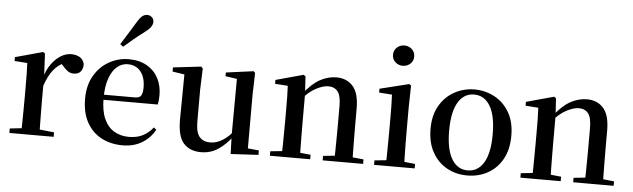

<svg xmlns="http://www.w3.org/2000/svg" viewBox="-51 -1033 4098 1243"><g transform="rotate(5 1997.5 -411.5)"><path d="M38 0V-29L147 -41H214L326 -29V0ZM114 0Q115 -25 115.5 -66.5Q116 -108 116.5 -153Q117 -198 117 -232V-301Q117 -352 116.5 -388.5Q116 -425 114 -461L31 -467V-492L210 -541L223 -532L230 -390V-389V-232Q230 -198 230.5 -153Q231 -108 231.5 -66.5Q232 -25 233 0ZM229 -320 201 -377H224Q239 -429 266 -466Q293 -503 326 -523Q359 -543 393 -543Q425 -543 448.5 -529.5Q472 -516 479 -485Q479 -456 464.5 -437.5Q450 -419 419 -419Q397 -419 380 -431Q363 -443 345 -465L322 -490L362 -486Q315 -467 283.5 -428Q252 -389 229 -320Z M775 16Q697 16 636.5 -16Q576 -48 541.5 -110.5Q507 -173 507 -264Q507 -351 543.5 -413.5Q580 -476 639.5 -509.5Q699 -543 767 -543Q837 -543 886 -514.5Q935 -486 960 -437.5Q985 -389 985 -328Q985 -292 979 -267H557V-300H828Q857 -300 867.5 -316Q878 -332 878 -369Q878 -434 847.5 -472Q817 -510 763 -510Q725 -510 694 -484Q663 -458 644.5 -406Q626 -354 626 -277Q626 -195 649.5 -143Q673 -91 715 -66.5Q757 -42 810 -42Q863 -42 901 -61.5Q939 -81 967 -117L984 -103Q952 -47 899 -15.5Q846 16 775 16ZM703 -635Q724 -669 746.5 -704.5Q769 -740 796 -785Q813 -814 828 -826.5Q843 -839 862 -839Q877 -839 890.5 -828Q904 -817 904 -796Q904 -780 891.5 -762.5Q879 -745 851 -725Q811 -695 781 -670Q751 -645 723 -620Z M1284 16Q1211 16 1170.5 -29.5Q1130 -75 1131 -187L1134 -492L1160 -472L1056 -488V-515L1238 -536L1249 -525L1244 -385V-181Q1244 -109 1268.5 -80.5Q1293 -52 1337 -52Q1381 -52 1421.5 -78.5Q1462 -105 1494 -149L1523 -103H1484Q1446 -51 1396.5 -17.5Q1347 16 1284 16ZM1477 11 1473 -111V-113L1475 -477L1400 -488V-512L1579 -536L1589 -525L1585 -385V-35L1657 -28V1Z M1731 0V-29L1838 -40H1888L1993 -29V0ZM1807 0Q1808 -25 1808.5 -66.5Q1809 -108 1809.5 -153Q1810 -198 1810 -232V-301Q1810 -352 1809.5 -388.5Q1809 -425 1807 -461L1724 -467V-492L1903 -541L1916 -532L1923 -417V-415V-232Q1923 -198 1923.5 -153Q1924 -108 1924.5 -66.5Q1925 -25 1926 0ZM2074 0V-29L2180 -40H2230L2337 -29V0ZM2149 0Q2150 -25 2150.5 -66Q2151 -107 2151.5 -152Q2152 -197 2152 -232V-359Q2152 -427 2130.5 -454Q2109 -481 2069 -481Q2037 -481 1991.5 -458Q1946 -435 1897 -379L1890 -417H1904Q1959 -487 2011 -515Q2063 -543 2117 -543Q2184 -543 2224 -498Q2264 -453 2264 -353V-232Q2264 -197 2264.5 -152Q2265 -107 2265.5 -66Q2266 -25 2267 0Z M2408 0V-29L2516 -40H2565L2672 -29V0ZM2484 0Q2485 -25 2485.5 -66.5Q2486 -108 2486.5 -153Q2487 -198 2487 -232V-300Q2487 -350 2486.5 -388.5Q2486 -427 2484 -463L2400 -469V-494L2590 -541L2602 -532L2599 -385V-232Q2599 -198 2599.5 -153Q2600 -108 2601 -66.5Q2602 -25 2603 0ZM2537 -655Q2509 -655 2488.5 -673.5Q2468 -692 2468 -721Q2468 -750 2488.5 -768.5Q2509 -787 2537 -787Q2565 -787 2585.5 -768.5Q2606 -750 2606 -721Q2606 -692 2585.5 -673.5Q2565 -655 2537 -655Z M3014 16Q2941 16 2881.5 -17Q2822 -50 2787 -113Q2752 -176 2752 -265Q2752 -354 2788.5 -416Q2825 -478 2885 -510.5Q2945 -543 3014 -543Q3084 -543 3144 -511Q3204 -479 3240.5 -417Q3277 -355 3277 -265Q3277 -175 3242 -112.5Q3207 -50 3147.5 -17Q3088 16 3014 16ZM3014 -17Q3081 -17 3118.5 -79.5Q3156 -142 3156 -263Q3156 -385 3118.5 -447.5Q3081 -510 3014 -510Q2948 -510 2910.5 -447.5Q2873 -385 2873 -263Q2873 -142 2910.5 -79.5Q2948 -17 3014 -17Z M3359 0V-29L3466 -40H3516L3621 -29V0ZM3435 0Q3436 -25 3436.5 -66.5Q3437 -108 3437.5 -153Q3438 -198 3438 -232V-301Q3438 -352 3437.5 -388.5Q3437 -425 3435 -461L3352 -467V-492L3531 -541L3544 -532L3551 -417V-415V-232Q3551 -198 3551.5 -153Q3552 -108 3552.5 -66.5Q3553 -25 3554 0ZM3702 0V-29L3808 -40H3858L3965 -29V0ZM3777 0Q3778 -25 3778.5 -66Q3779 -107 3779.5 -152Q3780 -197 3780 -232V-359Q3780 -427 3758.5 -454Q3737 -481 3697 -481Q3665 -481 3619.5 -458Q3574 -435 3525 -379L3518 -417H3532Q3587 -487 3639 -515Q3691 -543 3745 -543Q3812 -543 3852 -498Q3892 -453 3892 -353V-232Q3892 -197 3892.5 -152Q3893 -107 3893.5 -66Q3894 -25 3895 0Z"/></g></svg>

Font: Noto Serif KR ExtraLight SemiBold
Style: Regular
Weight: 600
Version: Version 2.002-H1;hotconv 1.1.0;makeotfexe 2.6.0